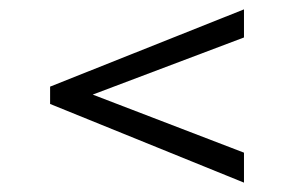

<svg xmlns="http://www.w3.org/2000/svg" viewBox="-20 -496 628 410"><path d="M501 -170V-106L87 -274V-311L501 -476V-416L178 -294Z"/></svg>

Font: Inria Sans Light
Style: Regular
Weight: 300
Designer: Black Foundry Team
Foundry: Black Foundry
Version: Version 1.2; ttfautohint (v1.8.3)